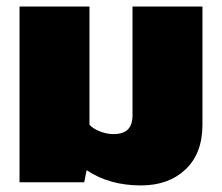

<svg xmlns="http://www.w3.org/2000/svg" viewBox="-20 -560 682 590"><path d="M413.1 9.8Q315.9 9.8 246.1 -37.1L238.8 0H40V-540H254.9V-176.8Q265.6 -164.6 287.1 -156.2Q308.6 -147.9 328.1 -147.9Q358.4 -147.9 372.8 -162.1Q387.2 -176.3 387.2 -206.1V-540H602.1V-176.8Q602.1 -88.4 550 -39.3Q498 9.8 413.1 9.8Z"/></svg>

Font: Kanit ExtraBold
Style: Regular
Weight: 800
Designer: Katatrad Team
Foundry: CadsonDemak
Version: Version 1.000;PS 001.000;hotconv 1.0.88;makeotf.lib2.5.64775